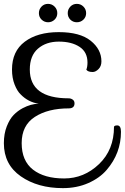

<svg xmlns="http://www.w3.org/2000/svg" viewBox="-59 -916 645 992"><path d="M547 -268Q566 -268 566 -235Q566 -124 492 -38Q456 4 397 30Q338 56 266 56Q136 56 48.5 -5Q-39 -66 -39 -176Q-39 -225 -24 -263Q-9 -301 11.5 -322Q32 -343 58 -357Q102 -380 141 -380Q87 -388 48 -428Q30 -445 16.5 -479Q3 -513 3 -557Q3 -651 69 -700.5Q135 -750 244.5 -750Q354 -750 409.5 -705.5Q465 -661 465 -599Q465 -574 450 -559Q435 -544 420 -544Q395 -544 387 -556Q393 -571 393 -593Q393 -647 352 -674Q311 -701 245 -701Q179 -701 137 -664.5Q95 -628 95 -557Q95 -408 296 -408Q307 -408 316.5 -401.5Q326 -395 326 -382Q326 -356 296 -356Q189 -356 121 -312Q53 -268 53 -176.5Q53 -85 111.5 -39.5Q170 6 272.5 6Q375 6 452.5 -68Q530 -142 530 -261Q532 -268 547 -268ZM156 -814.5Q142 -828 142 -848Q142 -868 155.5 -882Q169 -896 189 -896Q209 -896 223 -882Q237 -868 237 -848Q237 -828 223 -814.5Q209 -801 189.5 -801Q170 -801 156 -814.5ZM304.5 -814.5Q291 -828 291 -848Q291 -868 304.5 -882Q318 -896 338 -896Q358 -896 372 -882Q386 -868 386 -848Q386 -828 372 -814.5Q358 -801 338 -801Q318 -801 304.5 -814.5Z"/></svg>

Font: Sofia
Style: Regular
Weight: 400
Designer: Paula Nazal and Daniel Hernndez
Foundry: Paula Nazal, Daniel Hernndez
Version: Version 1.001